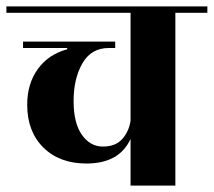

<svg xmlns="http://www.w3.org/2000/svg" viewBox="-40 -580 668 600"><path d="M608 -560V-540H508V0H368V-146Q333 -69 230 -69Q146 -69 95.5 -119Q45 -169 45 -253Q45 -318 78 -364Q111 -410 170 -426V-430H32V-450H320V-430H300Q245 -430 217.5 -382Q190 -334 190 -264.5Q190 -195 216 -158.5Q242 -122 281.5 -122Q321 -122 342 -145.5Q363 -169 368 -203V-540H-20V-560Z"/></svg>

Font: Rozha One
Style: Regular
Weight: 400
Designer: Tim Donaldson, Indian Type Foundry
Foundry: Indian Type Foundry
Version: Version 1.300;PS 1.0;hotconv 1.0.78;makeotf.lib2.5.61930; tt